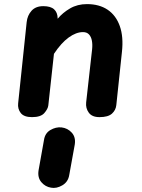

<svg xmlns="http://www.w3.org/2000/svg" viewBox="-20 -571 690 936"><path d="M136 0Q97 0 81.2 -20Q65.5 -40 68.5 -67.5L110 -463Q113.5 -496 133.8 -518.5Q154 -541 191 -541Q227 -541 243.8 -525.5Q260.5 -510 261 -482.5V-479.5Q285.5 -509 321.5 -530Q357.5 -551 404 -551Q464 -551 504.8 -523.5Q545.5 -496 564 -444Q582.5 -392 574.5 -318.5L547 -58.5Q544.5 -34 525.8 -17Q507 0 465 0Q428.5 0 412.8 -21.8Q397 -43.5 400 -71.5L429 -330.5Q431.5 -353.5 428 -372.5Q424.5 -391.5 414 -403Q403.5 -414.5 384.5 -414.5Q351 -414.5 314.8 -388.2Q278.5 -362 243 -308.5L215.5 -57Q213.5 -40 196.2 -20Q179 0 136 0ZM229 344Q200.5 339.5 181.5 317Q162.5 294.5 168 259.5L194.5 111Q199.5 78 225.8 62.8Q252 47.5 279.5 50Q310 53.5 330 75.8Q350 98 344.5 133.5L317.5 282.5Q312 316 283.8 332.5Q255.5 349 229 344Z"/></svg>

Font: Edu NSW ACT Hand
Style: Regular
Weight: 400
Designer: Tina and Corey Anderson, Eben Sorkin, Mirko Velimirovic
Foundry: Sorkin Type Co.
Version: Version 2.000